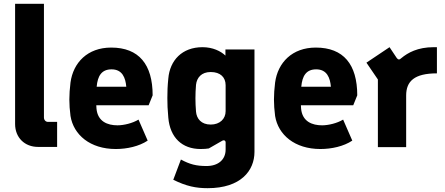

<svg xmlns="http://www.w3.org/2000/svg" viewBox="-20 -770 2327 1005"><path d="M179 -1H279V-132H231C219 -132 210 -142 210 -155V-750H59V-121C59 -50 109 -1 179 -1Z M586 10C645 10 708 -4 753 -34L705 -144C674 -125 628 -114 595 -114C544 -114 491 -133 485 -202C485 -208 484 -213 484 -219H758L779 -271C779 -433 707 -521 562 -521C438 -521 363 -442 349 -338C345 -305 343 -277 343 -249C343 -221 345 -195 349 -163C365 -64 452 10 586 10ZM486 -316C491 -373 512 -407 564 -407C621 -407 637 -362 641 -316Z M1067 215C1241 215 1312 123 1312 25V-511H1160V-479C1136 -502 1094 -523 1040 -523C933 -523 869 -454 861 -359C857 -320 856 -290 856 -257C856 -226 857 -195 861 -154C870 -50 933 10 1030 10C1047 10 1062 9 1073 7L1141 -32C1152 -39 1161 -35 1161 -24V13C1161 65 1123 99 1061 99C1007 99 973 90 927 65L887 171C956 205 1006 215 1067 215ZM1083 -118C1033 -118 1009 -149 1006 -186C1002 -234 1002 -277 1006 -326C1010 -363 1034 -393 1083 -393C1134 -393 1161 -365 1161 -324V-188C1161 -148 1131 -118 1083 -118Z M1657 10C1716 10 1779 -4 1824 -34L1776 -144C1745 -125 1699 -114 1666 -114C1615 -114 1562 -133 1556 -202C1556 -208 1555 -213 1555 -219H1829L1850 -271C1850 -433 1778 -521 1633 -521C1509 -521 1434 -442 1420 -338C1416 -305 1414 -277 1414 -249C1414 -221 1416 -195 1420 -163C1436 -64 1523 10 1657 10ZM1557 -316C1562 -373 1583 -407 1635 -407C1692 -407 1708 -362 1712 -316Z M1958 0H2106V-270C2106 -345 2149 -386 2267 -386V-523H2250C2166 -523 2115 -494 2081 -466C2071 -456 2064 -457 2057 -466L2019 -523L1898 -442L1958 -354Z"/></svg>

Font: Finlandica
Style: Bold
Weight: 700
Designer: Niklas Ekholm, Juho Hiilivirta, Jaakko Suomalainen
Foundry: Helsinki Type Studio
Version: Version 2.000;Glyphs 3.2 (3202)